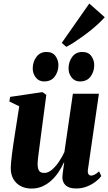

<svg xmlns="http://www.w3.org/2000/svg" viewBox="-20 -1057 614 1088"><path d="M158.5 11.5Q124.5 11.5 98.2 -2Q72 -15.5 56.8 -40.8Q41.5 -66 41 -101.5Q41 -117.5 43 -138.2Q45 -159 47.8 -182.5Q50.5 -206 54 -229Q57.5 -252 60.5 -272L89 -454.5L33 -482L37.5 -508L220.5 -535L242.5 -519.5L211.5 -285.5Q209 -264.5 205.8 -241.2Q202.5 -218 199.8 -195.8Q197 -173.5 195 -156.2Q193 -139 193 -130Q193 -112 196.5 -100.2Q200 -88.5 208.2 -82.8Q216.5 -77 231 -77Q252.5 -77 273.8 -94.8Q295 -112.5 313.5 -139.8Q332 -167 345 -195.5L393 -526H540.5L478 -94.5Q476 -77.5 481.8 -69.8Q487.5 -62 496.5 -62Q505.5 -62 516.8 -67.8Q528 -73.5 541.5 -86L554 -59Q543 -44 522 -27.8Q501 -11.5 472.8 -0.2Q444.5 11 411.5 11Q372.5 11 353.8 -5.2Q335 -21.5 333.5 -49Q333.5 -53.5 334.2 -63Q335 -72.5 336.8 -85Q338.5 -97.5 340.2 -110.8Q342 -124 344 -135.5L342 -136Q329.5 -108.5 312 -82.2Q294.5 -56 271.5 -34.8Q248.5 -13.5 220.5 -1Q192.5 11.5 158.5 11.5ZM230 -595.5Q200 -595.5 182.5 -618.2Q165 -641 165.5 -670.5Q166 -708 186.8 -735.2Q207.5 -762.5 243.5 -762.5Q278 -762.5 294.5 -739.2Q311 -716 311 -688.5Q311 -651.5 290.5 -623.5Q270 -595.5 230 -595.5ZM433 -595.5Q403 -595.5 385.5 -618.2Q368 -641 368.5 -670.5Q369 -708 389.5 -735.2Q410 -762.5 446.5 -762.5Q481 -762.5 497.5 -739.2Q514 -716 514 -688.5Q514 -651.5 493.5 -623.5Q473 -595.5 433 -595.5ZM330 -814 486 -1037 573.5 -959.5Q561.5 -945.5 541.8 -926.8Q522 -908 497.8 -888.2Q473.5 -868.5 447.8 -850Q422 -831.5 398 -816Q374 -800.5 355.5 -791.5Z"/></svg>

Font: Merriweather 96pt ExtraBold
Style: Italic
Weight: 800
Italic angle: -7.8°
Version: Version 2.101